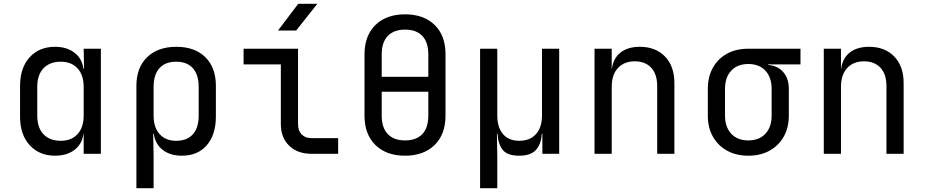

<svg xmlns="http://www.w3.org/2000/svg" viewBox="-20 -805 4840 1005"><path d="M268 10Q186 10 135.5 -45Q85 -100 85 -194V-355Q85 -450 135 -505Q185 -560 268 -560Q330 -560 370 -529Q410 -498 417 -445H420L418 -550H508V0H418V-105H417Q410 -51 370 -20.5Q330 10 268 10ZM298 -68Q354 -68 386 -103Q418 -138 418 -200V-350Q418 -412 386 -447Q354 -482 298 -482Q241 -482 208 -448Q175 -414 175 -350V-200Q175 -136 208 -102Q241 -68 298 -68Z M694 180V-356Q694 -451 750 -505.5Q806 -560 903 -560Q1000 -560 1055 -505.5Q1110 -451 1110 -356V-195Q1110 -100 1062.5 -45Q1015 10 932 10Q870 10 831 -21Q792 -52 785 -105H782L784 20V180ZM902 -68Q959 -68 989.5 -102Q1020 -136 1020 -200V-350Q1020 -414 989.5 -448Q959 -482 902 -482Q845 -482 814.5 -448Q784 -414 784 -350V-200Q784 -138 815.5 -103Q847 -68 902 -68Z M1610 0Q1537 0 1493.5 -42.5Q1450 -85 1450 -155V-468H1255V-550H1540V-155Q1540 -121 1559 -101.5Q1578 -82 1610 -82H1750V0ZM1435 -645 1541 -785H1641L1530 -645Z M2100 10Q2002 10 1945 -46Q1888 -102 1888 -200V-520Q1888 -618 1945 -674Q2002 -730 2100 -730Q2198 -730 2255 -674.5Q2312 -619 2312 -521V-200Q2312 -102 2255 -46Q2198 10 2100 10ZM1978 -403H2222V-520Q2222 -584 2190.5 -617Q2159 -650 2100 -650Q2042 -650 2010 -617Q1978 -584 1978 -520ZM2100 -70Q2159 -70 2190.5 -103Q2222 -136 2222 -200V-325H1978V-200Q1978 -136 2010 -103Q2042 -70 2100 -70Z M2493 180V-550H2583V-200Q2583 -138 2613 -103Q2643 -68 2698 -68Q2754 -68 2785.5 -103Q2817 -138 2817 -200V-550H2907V0H2819V-105H2816Q2813 -52 2786 -21Q2759 10 2697 10Q2635 10 2611 -21Q2587 -52 2584 -105H2581L2583 20V180Z M3092 0V-550H3182V-445H3183Q3190 -500 3228 -530Q3266 -560 3329 -560Q3412 -560 3461 -509Q3510 -458 3510 -370V0H3420V-354Q3420 -417 3388.5 -450.5Q3357 -484 3303 -484Q3247 -484 3214.5 -449Q3182 -414 3182 -350V0Z M3897 10Q3833 10 3785.5 -16.5Q3738 -43 3711.5 -90Q3685 -137 3685 -200V-340Q3685 -403 3711.5 -450.5Q3738 -498 3785.5 -524Q3833 -550 3897 -550H4170V-468H4001V-465Q4051 -461 4080 -427.5Q4109 -394 4109 -340V-200Q4109 -137 4082.5 -90Q4056 -43 4008.5 -16.5Q3961 10 3897 10ZM3897 -70Q3954 -70 3986.5 -105Q4019 -140 4019 -200V-340Q4019 -400 3986.5 -435Q3954 -470 3897 -470Q3840 -470 3807.5 -435Q3775 -400 3775 -340V-200Q3775 -140 3807.5 -105Q3840 -70 3897 -70Z M4292 0V-550H4382V-445H4383Q4390 -500 4428 -530Q4466 -560 4529 -560Q4612 -560 4661 -509Q4710 -458 4710 -370V0H4620V-354Q4620 -417 4588.5 -450.5Q4557 -484 4503 -484Q4447 -484 4414.5 -449Q4382 -414 4382 -350V0Z"/></svg>

Font: JetBrainsMono NFM
Style: Regular
Weight: 400
Monospace: yes
Designer: Philipp Nurullin, Konstantin Bulenkov
Foundry: JetBrains
Version: Version 2.304; ttfautohint (v1.8.4.7-5d5b);Nerd Fonts 3.3.0